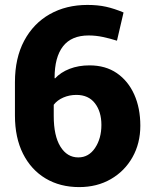

<svg xmlns="http://www.w3.org/2000/svg" viewBox="-20 -741 599 771"><path d="M297.9 10.3Q221.2 10.3 163.1 -24.4Q105 -59.1 72.5 -123.5Q40 -188 40 -277.3V-411.1Q40 -507.8 77.1 -577.4Q114.3 -647 179.9 -684.1Q245.6 -721.2 331.1 -721.2Q372.6 -721.2 405.8 -713.9Q439 -706.5 476.1 -690.9L449.7 -577.6Q421.9 -586.4 393.3 -592.5Q364.7 -598.6 335.9 -598.6Q267.1 -598.6 233.2 -555.2Q199.2 -511.7 199.2 -428.2L200.7 -425.8Q223.6 -450.7 259.5 -464.6Q295.4 -478.5 339.4 -478.5Q403.8 -478.5 449.2 -447.3Q494.6 -416 519 -361.6Q543.5 -307.1 543.5 -236.3Q543.5 -165.5 512 -109.6Q480.5 -53.7 425 -21.7Q369.6 10.3 297.9 10.3ZM294.4 -108.9Q336.4 -108.9 361.8 -147Q387.2 -185.1 387.2 -239.3Q387.2 -292.5 361.3 -326.2Q335.4 -359.9 286.6 -359.9Q258.8 -359.9 234.4 -349.4Q210 -338.9 195.8 -320.3V-275.4Q195.8 -195.3 222.7 -152.1Q249.5 -108.9 294.4 -108.9Z"/></svg>

Font: Roboto Slab ExtraBold
Style: Regular
Weight: 800
Designer: Google
Version: Version 2.001; ttfautohint (v1.8.3)